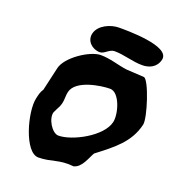

<svg xmlns="http://www.w3.org/2000/svg" viewBox="-149 -899 990 1079"><g transform="rotate(20 346.5 -359.5)"><path d="M248 -697C237 -650 278 -613 323 -613C350 -613 370 -647 400 -647C459 -647 512 -626 572 -626C612 -626 655 -643 667 -693C688 -783 416 -780 378 -780C331 -780 261 -752 248 -697ZM195 -207C196 -211 216 -249 218 -253C218 -254 223 -267 224 -272C230 -296 226 -318 232 -342C250 -419 397 -440 449 -440C506 -440 541 -322 529 -270C508 -178 347 -93 265 -93C226 -93 182 -167 195 -207ZM76 -246C57 -162 118 61 201 61C278 61 316 30 404 40C451 29 468 -33 488 -67C582 -139 666 -201 692 -314C702 -356 635 -563 604 -567C594 -568 509 -572 499 -573C444 -580 393 -600 335 -600C272 -600 146 -518 130 -447L98 -307C84 -287 81 -267 76 -246Z"/></g></svg>

Font: Charger
Style: OversprayIt
Weight: 400
Designer: Jasper
Foundry: Cannot Into Space Fonts
Version: Version 0.980